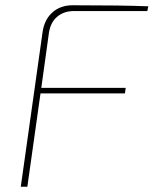

<svg xmlns="http://www.w3.org/2000/svg" viewBox="-20 -710 584 730"><path d="M540 -668H261Q223 -668 197.5 -646.5Q172 -625 166 -585L137 -376H458L455 -355H134L84 0H59L142 -589Q149 -636 179.5 -663Q210 -690 256 -690Q448 -690 544 -686Z"/></svg>

Font: Exo 2.0 Thin
Style: Italic
Weight: 250
Italic angle: -8°
Designer: Natanael Gama
Version: Version 1.001;PS 001.001;hotconv 1.0.70;makeotf.lib2.5.58329